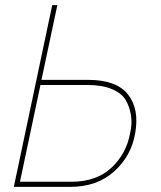

<svg xmlns="http://www.w3.org/2000/svg" viewBox="-20 -730 629 750"><path d="M34 0 184 -710H204L142 -418H325Q435 -418 480 -361Q525 -304 508 -209Q493 -121 426 -60.5Q359 0 254 0ZM58 -20H258Q357 -20 415.5 -75Q474 -130 488 -209Q497 -246 491.5 -280Q486 -314 470.5 -340Q455 -366 417 -382Q379 -398 322 -398H138Z"/></svg>

Font: Raleway-v4020 Thin
Style: Italic
Weight: 250
Italic angle: -12°
Designer: Matt McInerney, Pablo Impallari, Rodrigo Fuenzalida
Foundry: Matt McInerney, Pablo Impallari, Rodrigo Fuenzalida
Version: Version 4.020;PS 004.020;hotconv 1.0.88;makeotf.lib2.5.64775